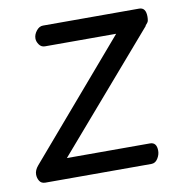

<svg xmlns="http://www.w3.org/2000/svg" viewBox="-63 -552 587 619"><g transform="rotate(-10 230.5 -243.0)"><path d="M37 7Q24 7 18 -2.5Q12 -12 12 -24Q12 -38 24 -52L345 -426H112Q100 -426 93 -436Q86 -446 86 -456Q86 -469 95.5 -481Q105 -493 117 -493H432Q454 -493 454 -463Q454 -457 453 -451Q452 -445 447 -440L444 -437Q444 -436 443.5 -435.5Q443 -435 443 -434L119 -59H391Q413 -59 413 -31Q413 -18 405 -5.5Q397 7 384 7Z"/></g></svg>

Font: Kite One
Style: Regular
Weight: 400
Designer: Eduardo Rodriguez Tunni
Foundry: Eduardo Rodriguez Tunni
Version: Version 1.002; ttfautohint (v1.8.4.7-5d5b);gftools[0.9.23]